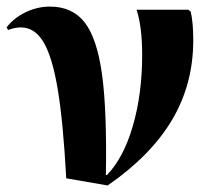

<svg xmlns="http://www.w3.org/2000/svg" viewBox="-25 -548 660 589"><path d="M305.2 21 178.2 -1Q168.9 -172.9 152.3 -272.9Q135.7 -373 108.6 -418.5Q81.5 -463.9 39.1 -463.9Q21 -463.9 0 -456.1L-4.9 -463.9Q17.6 -493.2 53.7 -510.5Q89.8 -527.8 127.9 -527.8Q197.3 -527.8 235.1 -478.8Q272.9 -429.7 288.1 -319.1Q303.2 -208.5 299.8 -11.2H303.2Q354 -63.5 382.6 -161.9Q411.1 -260.3 411.1 -378.9Q411.1 -465.8 394 -518.1H553.2L560.1 -512.2Q567.9 -478.5 567.9 -424.8Q567.9 -290 502.9 -180.4Q438 -70.8 305.2 21Z"/></svg>

Font: Display Regular
Style: Bold
Weight: 700
Designer: Latin by Veronika Burian and Jose Scaglione. Greek by Irene Vlachou. Cyrillic by Vera Evstafieva.
Foundry: TypeTogether
Version: Version 3.002